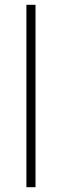

<svg xmlns="http://www.w3.org/2000/svg" viewBox="-20 -780 257 800"><path d="M128 0H90V-760H128Z"/></svg>

Font: Noto Sans Gujarati ExtraLight
Style: Regular
Weight: 200
Designer: Jelle Bosma - Monotype Design Team, Universal Thirst
Foundry: Monotype Imaging Inc.
Version: Version 2.106; ttfautohint (v1.8.4.7-5d5b)